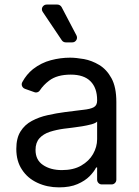

<svg xmlns="http://www.w3.org/2000/svg" viewBox="-20 -804 604 837"><path d="M143.1 -7.1Q100.1 -27 76 -64.3Q51.1 -101.2 51.1 -154.8Q51.1 -202.1 69.6 -231.2Q87.7 -260.3 119 -277Q150.9 -294 187.1 -301.8Q226.2 -310.7 262.8 -315.3L333.8 -324.2L343.4 -325.3Q374.3 -328.5 388.8 -336.6Q403.4 -344.8 403.4 -365.1V-367.9Q403.4 -420.5 374.6 -449.6Q345.9 -478.7 288.4 -478.7Q228.7 -478.7 194.2 -452.4Q169.4 -433.6 154.1 -410.5Q151.3 -405.9 146.7 -403.4Q142 -400.9 137.1 -400.9Q132.8 -400.9 129.6 -402.3L88.4 -416.9Q82 -419.4 78.3 -424.7Q74.6 -430 74.6 -436.4Q74.6 -441.4 77.4 -446.4Q95.5 -479.8 123.6 -502.5Q159.8 -530.5 201.7 -541.5Q243.6 -552.6 285.5 -552.6Q310.7 -552.6 345.9 -546.5Q380.3 -540.1 412.3 -521Q445 -501.4 465.9 -463.1Q487.2 -424.4 487.2 -359.4V-21Q487.2 -12.1 481 -6Q474.8 0 466.3 0H424Q415.5 0 409.4 -6Q403.4 -12.1 403.4 -21V-73.9H399.1Q390.6 -56.5 370.7 -35.9Q350.5 -15.6 317.8 -1.4Q285.2 12.8 237.2 12.8Q185.7 12.8 143.1 -7.1ZM167.3 -84.9Q199.9 -62.5 250 -62.5Q300.1 -62.5 333.8 -82Q368.3 -101.9 385.7 -132.5Q403.4 -163.7 403.4 -197.4V-274.1Q398.1 -267.8 380 -262.4Q358 -256.7 338.8 -253.6Q317.1 -250.4 311.1 -249.6L293.7 -247.2L267.8 -244L258.5 -242.9Q226.6 -238.6 197.4 -229.4Q168.7 -219.8 152 -201.3Q134.9 -182.2 134.9 -150.6Q134.9 -106.5 167.3 -84.9ZM266.3 -619.3H295.1Q304 -619.3 309.8 -625.5Q315.7 -631.7 315.7 -639.9Q315.7 -645.2 313.2 -649.9L248.6 -773.1Q245.7 -778.1 240.8 -781.1Q235.8 -784.1 230.1 -784.1H183.6Q174.7 -784.1 168.7 -777.9Q162.6 -771.7 162.6 -763.5Q162.6 -757.5 166.5 -751.8L249.3 -628.6Q252.1 -624.3 256.7 -621.8Q261.4 -619.3 266.3 -619.3Z"/></svg>

Font: DeltaSans
Style: Regular
Weight: 400
Designer: Rasmus Andersson
Foundry: rsms
Version: Version 3.012